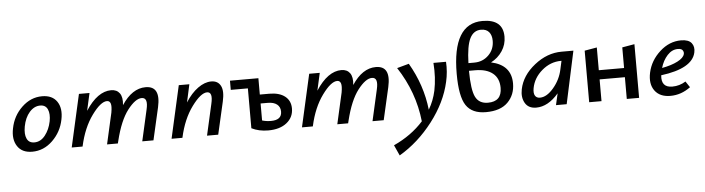

<svg xmlns="http://www.w3.org/2000/svg" viewBox="-55 -973 5587 1521"><g transform="rotate(-5 2738.5 -213.0)"><path d="M172 6Q91 6 54.5 -50Q18 -106 36 -192Q55 -290 126 -357.5Q197 -425 287 -425Q368 -425 405 -370.5Q442 -316 424 -228Q405 -131 334.5 -62.5Q264 6 172 6ZM195 -66Q245 -66 281 -111.5Q317 -157 330 -222Q341 -280 325 -316.5Q309 -353 266 -353Q218 -353 180.5 -310.5Q143 -268 130 -198Q119 -138 135.5 -102Q152 -66 195 -66Z M1110 -425Q1232 -425 1195 -258L1136 0H1047L1103 -248Q1125 -342 1072 -342Q1022 -342 959.5 -261Q897 -180 858 -20L853 0H767L823 -248Q832 -299 824.5 -320.5Q817 -342 796 -342Q746 -342 675.5 -245Q605 -148 573 -3L572 0H486L580 -418H664L633 -279Q728 -425 836 -425Q881 -425 904 -393.5Q927 -362 920 -299Q1003 -425 1110 -425Z M1632 -425Q1685 -425 1707 -383Q1729 -341 1710 -258L1651 0H1562L1618 -248Q1640 -342 1592 -342Q1542 -342 1470.5 -245Q1399 -148 1367 -3L1366 0H1280L1374 -418H1458L1427 -276Q1472 -347 1526 -386Q1580 -425 1632 -425Z M2082 -288Q2162 -288 2206.5 -253Q2251 -218 2251 -156Q2251 -86 2196.5 -42.5Q2142 1 2049 1Q1975 1 1917 -28V-345H1781V-418H2007V-288ZM2077 -72Q2163 -72 2163 -139Q2163 -176 2137 -196.5Q2111 -217 2064 -217H2007V-82Q2039 -72 2077 -72Z M2941 -425Q3063 -425 3026 -258L2967 0H2878L2934 -248Q2956 -342 2903 -342Q2853 -342 2790.5 -261Q2728 -180 2689 -20L2684 0H2598L2654 -248Q2663 -299 2655.5 -320.5Q2648 -342 2627 -342Q2577 -342 2506.5 -245Q2436 -148 2404 -3L2403 0H2317L2411 -418H2495L2464 -279Q2559 -425 2667 -425Q2712 -425 2735 -393.5Q2758 -362 2751 -299Q2834 -425 2941 -425Z M3499 -418Q3504 -338 3486 -260Q3450 -99 3335 50.5Q3220 200 3069 289L3031 205Q3173 140 3267 35Q3242 -199 3109 -402L3204 -428Q3308 -250 3330 -52Q3370 -119 3387 -198Q3408 -300 3399 -418Z M3854 -382Q4013 -348 4013 -201Q4013 -111 3954.5 -52Q3896 7 3780 7Q3670 7 3622.5 -64Q3575 -135 3575 -316Q3575 -715 3814 -715Q3978 -715 3978 -576Q3978 -513 3944 -462Q3910 -411 3854 -382ZM3797 -647Q3738 -647 3708.5 -588Q3679 -529 3675 -392H3722Q3789 -392 3835.5 -437.5Q3882 -483 3882 -552Q3882 -596 3860.5 -621.5Q3839 -647 3797 -647ZM3802 -66Q3912 -66 3912 -175Q3912 -251 3862.5 -291Q3813 -331 3723 -331H3674Q3675 -178 3703.5 -122Q3732 -66 3802 -66Z M4418 -418H4512L4422 0H4337L4358 -92Q4274 6 4180 6Q4118 6 4091.5 -39.5Q4065 -85 4078 -149Q4100 -257 4201.5 -337.5Q4303 -418 4418 -418ZM4216 -70Q4270 -70 4324.5 -134Q4379 -198 4396 -278L4411 -346H4407Q4323 -346 4255 -288Q4187 -230 4172 -149Q4165 -110 4177 -90Q4189 -70 4216 -70Z M4900 -410 4998 -427V0H4900V-173H4699V0H4601V-410L4699 -427V-246H4900Z M5368 -425Q5428 -425 5451.5 -395Q5475 -365 5465 -320Q5438 -195 5188 -163Q5178 -66 5268 -66Q5326 -66 5375 -97L5407 -49Q5333 6 5247 6Q5163 6 5123 -48.5Q5083 -103 5102 -192Q5123 -287 5199 -356Q5275 -425 5368 -425ZM5381 -315Q5385 -330 5375.5 -344.5Q5366 -359 5337 -359Q5290 -359 5253.5 -319Q5217 -279 5200 -220Q5276 -234 5325 -259.5Q5374 -285 5381 -315Z"/></g></svg>

Font: EauTestInfant Semibold
Style: Italic
Weight: 600
Italic angle: -12°
Designer: Christian Thalmann (Catharsis Fonts)
Version: Version 0.001;PS 000.001;hotconv 1.0.88;makeotf.lib2.5.64775